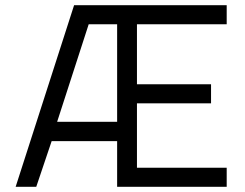

<svg xmlns="http://www.w3.org/2000/svg" viewBox="-20 -716 938 736"><path d="M429 0V-175H178L119 0H40L264 -696H849V-623H505V-393H789V-320H505V-73H849V0ZM320 -623 199 -249H429V-623Z"/></svg>

Font: TitilliumText22L Rg
Style: Regular
Weight: 400
Designer: Campivisivi
Foundry: Campivisivi
Version: 1.000